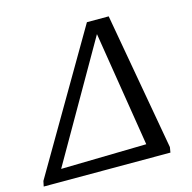

<svg xmlns="http://www.w3.org/2000/svg" viewBox="-119 -746 845 843"><g transform="rotate(-15 303.0 -324.0)"><path d="M-22 0 -17 -24 348 -648H447L558 -24L554 0ZM377 -586 72 -55 461 -63Z"/></g></svg>

Font: Piazzolla
Style: Italic
Weight: 400
Italic angle: -11.3°
Designer: Juan Pablo del Peral
Foundry: Huerta Tipografica
Version: Version 1.330